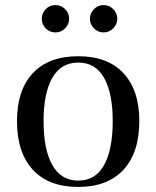

<svg xmlns="http://www.w3.org/2000/svg" viewBox="-20 -730 617 758"><path d="M289 8Q172 8 109.5 -60Q47 -128 47 -252Q47 -374 109.5 -441Q172 -508 289 -508Q405 -508 467.5 -441Q530 -374 530 -252Q530 -128 467.5 -60Q405 8 289 8ZM289 -17Q357 -17 391 -78.5Q425 -140 425 -252Q425 -362 391 -422.5Q357 -483 289 -483Q221 -483 186.5 -422.5Q152 -362 152 -252Q152 -140 186.5 -78.5Q221 -17 289 -17ZM389 -602Q367 -602 351 -618Q335 -634 335 -656Q335 -678 351 -694Q367 -710 389 -710Q411 -710 427 -694Q443 -678 443 -656Q443 -634 427 -618Q411 -602 389 -602ZM199 -602Q176 -602 160.5 -618Q145 -634 145 -656Q145 -678 160.5 -694Q176 -710 199 -710Q221 -710 237 -694Q253 -678 253 -656Q253 -634 237 -618Q221 -602 199 -602Z"/></svg>

Font: Bentinck
Style: Regular
Weight: 400
Designer: Jörg Drees
Foundry: Jörg Drees
Version: Version 1.000; ttfautohint (v1.8.4.7-5d5b)